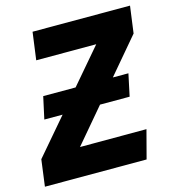

<svg xmlns="http://www.w3.org/2000/svg" viewBox="-125 -783 795 871"><g transform="rotate(-15 272.0 -347.0)"><path d="M456.5 0H-21L-4.5 -124.8L371.2 -564.1H89.3L106.8 -693.6H564.5L547.4 -567.1L179.3 -132.7L491.5 -133ZM455.9 -295H55.2L77.9 -399H478Z"/></g></svg>

Font: Fira Sans Variable
Style: Italic
Weight: 397
Italic angle: -8°
Designer: Carrois Corporate & Edenspiekermann AG
Foundry: Carrois Corporate GbR & Edenspiekermann AG
Version: Version 4.202